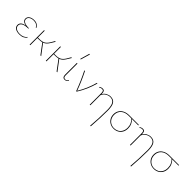

<svg xmlns="http://www.w3.org/2000/svg" viewBox="250 -2119 3816 3816"><g transform="rotate(45 2158.5 -211.0)"><path d="M376 -69Q353 -37 313 -17Q273 3 215 3Q142 3 98.5 -25.5Q55 -54 55 -106Q55 -148 86 -176Q117 -204 182 -214Q131 -223 104 -246.5Q77 -270 77 -306Q77 -353 118 -381.5Q159 -410 225 -410Q278 -410 312.5 -388Q347 -366 364 -331L352 -324Q336 -357 304 -376.5Q272 -396 225 -396Q167 -396 130 -371.5Q93 -347 93 -307Q93 -264 137 -242Q181 -220 262 -220V-207Q163 -207 117.5 -179.5Q72 -152 72 -107Q72 -63 110.5 -37Q149 -11 215 -11Q267 -11 305 -29Q343 -47 365 -77Z M665 -216 828 0H806L649 -211Q613 -202 564 -202H520V0H503V-406L520 -407V-216H566Q639 -216 682 -240Q725 -264 762 -323L811 -407H831L775 -316Q750 -276 724 -252Q698 -228 665 -216Z M1120 -216 1283 0H1261L1104 -211Q1068 -202 1019 -202H975V0H958V-406L975 -407V-216H1021Q1094 -216 1137 -240Q1180 -264 1217 -323L1266 -407H1286L1230 -316Q1205 -276 1179 -252Q1153 -228 1120 -216Z M1424 -73V-406L1442 -407V-74Q1440 -11 1491 -11Q1509 -11 1526.5 -21.5Q1544 -32 1556 -52L1567 -45Q1554 -23 1532.5 -10Q1511 3 1488 3Q1424 3 1424 -73ZM1415 -513 1472 -711 1489 -707 1430 -508Z M2003 -407Q1946 -191 1825 0H1811Q1736 -206 1634 -406L1651 -409Q1755 -202 1820 -19Q1930 -199 1986 -407Z M2530 -171Q2530 -82 2525.5 42.5Q2521 167 2511 288L2493 289Q2513 65 2513 -170Q2513 -290 2480 -343Q2447 -396 2371 -396Q2324 -396 2277 -367Q2230 -338 2209 -283V0H2192V-332Q2192 -357 2183.5 -376Q2175 -395 2144 -395Q2129 -395 2112.5 -389.5Q2096 -384 2083 -374L2076 -384Q2090 -396 2109.5 -403Q2129 -410 2148 -410Q2186 -410 2197.5 -387Q2209 -364 2209 -334V-312Q2235 -361 2281 -385.5Q2327 -410 2374 -410Q2456 -410 2493 -353.5Q2530 -297 2530 -171Z M3166 -392H2988Q3022 -360 3044 -312.5Q3066 -265 3066 -206Q3066 -140 3038.5 -93Q3011 -46 2964.5 -21.5Q2918 3 2862 3Q2804 3 2757.5 -23.5Q2711 -50 2685 -96Q2659 -142 2659 -200Q2659 -261 2688.5 -308Q2718 -355 2771.5 -381Q2825 -407 2897 -407H3166ZM2970 -392H2896Q2795 -392 2736 -340Q2677 -288 2677 -202Q2677 -147 2700.5 -103.5Q2724 -60 2766.5 -35.5Q2809 -11 2863 -11Q2913 -11 2955.5 -33.5Q2998 -56 3023.5 -101Q3049 -146 3049 -209Q3049 -267 3027 -314Q3005 -361 2970 -392Z M3661 -171Q3661 -82 3656.5 42.5Q3652 167 3642 288L3624 289Q3644 65 3644 -170Q3644 -290 3611 -343Q3578 -396 3502 -396Q3455 -396 3408 -367Q3361 -338 3340 -283V0H3323V-332Q3323 -357 3314.5 -376Q3306 -395 3275 -395Q3260 -395 3243.5 -389.5Q3227 -384 3214 -374L3207 -384Q3221 -396 3240.5 -403Q3260 -410 3279 -410Q3317 -410 3328.5 -387Q3340 -364 3340 -334V-312Q3366 -361 3412 -385.5Q3458 -410 3505 -410Q3587 -410 3624 -353.5Q3661 -297 3661 -171Z M4297 -392H4119Q4153 -360 4175 -312.5Q4197 -265 4197 -206Q4197 -140 4169.5 -93Q4142 -46 4095.5 -21.5Q4049 3 3993 3Q3935 3 3888.5 -23.5Q3842 -50 3816 -96Q3790 -142 3790 -200Q3790 -261 3819.5 -308Q3849 -355 3902.5 -381Q3956 -407 4028 -407H4297ZM4101 -392H4027Q3926 -392 3867 -340Q3808 -288 3808 -202Q3808 -147 3831.5 -103.5Q3855 -60 3897.5 -35.5Q3940 -11 3994 -11Q4044 -11 4086.5 -33.5Q4129 -56 4154.5 -101Q4180 -146 4180 -209Q4180 -267 4158 -314Q4136 -361 4101 -392Z"/></g></svg>

Font: Ysabeau Thin
Style: Regular
Weight: 200
Designer: Christian Thalmann (Catharsis Fonts)
Version: Version 0.003